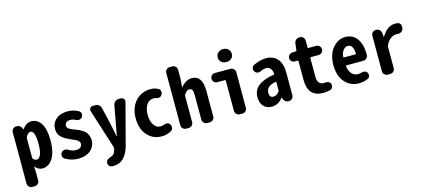

<svg xmlns="http://www.w3.org/2000/svg" viewBox="-72 -1467 5123 2327"><g transform="rotate(-15 2489.0 -303.5)"><path d="M108.4 199.2Q85 199.2 67.9 182.1Q50.8 165 50.8 141.6V-502.9Q50.8 -526.4 67.9 -543.5Q85 -560.5 108.4 -560.5H115.2Q138.7 -560.5 157.2 -545.4Q175.8 -530.3 180.7 -507.8L181.6 -502.9Q181.6 -501 183.1 -501Q184.6 -501 185.5 -502Q239.3 -572.3 298.8 -572.3Q378.9 -572.3 423.3 -499.5Q467.8 -426.8 467.8 -288.1Q467.8 -211.9 453.1 -152.8Q438.5 -93.8 413.6 -57.6Q388.7 -21.5 356.4 -2.9Q324.2 15.6 288.1 15.6Q237.3 15.6 197.3 -30.3Q196.3 -32.2 194.8 -31.2Q193.4 -30.3 193.4 -29.3L197.3 53.7V141.6Q197.3 165 180.2 182.1Q163.1 199.2 139.6 199.2ZM248 -105.5Q277.3 -105.5 296.9 -149.9Q316.4 -194.3 316.4 -285.2Q316.4 -453.1 255.9 -453.1Q228.5 -453.1 200.2 -401.4Q197.3 -395.5 197.3 -387.7V-146.5Q197.3 -138.7 201.2 -132.8Q220.7 -105.5 248 -105.5Z M735.4 13.7Q652.3 13.7 574.2 -32.2Q554.7 -43.9 550.8 -68.4Q549.8 -73.2 549.8 -77.1Q549.8 -95.7 561.5 -111.3Q575.2 -129.9 598.6 -133.8Q604.5 -134.8 609.4 -134.8Q627 -134.8 641.6 -125Q690.4 -94.7 737.3 -94.7Q774.4 -94.7 793.5 -111.3Q812.5 -127.9 812.5 -155.3Q812.5 -164.1 810.1 -171.9Q807.6 -179.7 800.3 -186.5Q793 -193.4 788.1 -198.2Q783.2 -203.1 770 -209.5Q756.8 -215.8 750.5 -218.8Q744.1 -221.7 726.1 -229.5Q708 -237.3 702.1 -240.2Q671.9 -252.9 650.4 -265.1Q628.9 -277.3 605 -296.9Q581.1 -316.4 568.4 -343.8Q555.7 -371.1 555.7 -405.3Q555.7 -480.5 610.8 -527.8Q666 -575.2 757.8 -575.2Q832 -575.2 894.5 -538.1Q914.1 -526.4 918 -503.9Q918 -499 918 -495.1Q918 -477.5 907.2 -462.9Q893.6 -444.3 871.1 -440.4Q865.2 -439.5 859.4 -439.5Q842.8 -439.5 828.1 -448.2Q795.9 -465.8 760.7 -465.8Q728.5 -465.8 710.9 -450.7Q693.4 -435.5 693.4 -411.1Q693.4 -402.3 695.8 -395Q698.2 -387.7 704.6 -381.8Q710.9 -376 716.3 -371.1Q721.7 -366.2 733.4 -360.8Q745.1 -355.5 752.9 -352.1Q760.7 -348.6 776.4 -342.8Q792 -336.9 800.8 -333Q826.2 -323.2 843.3 -314.9Q860.4 -306.6 882.3 -291.5Q904.3 -276.4 917.5 -259.8Q930.7 -243.2 940.4 -218.3Q950.2 -193.4 950.2 -163.1Q950.2 -86.9 893.1 -36.6Q835.9 13.7 735.4 13.7Z M1121.1 209Q1113.3 209 1104.5 208Q1081.1 206.1 1068.4 185.5Q1059.6 171.9 1059.6 156.2Q1059.6 148.4 1061.5 140.6L1062.5 139.6Q1067.4 120.1 1085.4 109.4Q1103.5 98.6 1131.8 89.8Q1168 79.1 1180.7 27.3L1187.5 2.9Q1189.5 -3.9 1186.5 -10.7L1029.3 -504.9Q1027.3 -511.7 1027.3 -518.6Q1027.3 -531.2 1036.1 -543Q1047.9 -559.6 1069.3 -559.6H1101.6Q1127 -559.6 1146.5 -543.9Q1166 -528.3 1171.9 -503.9L1219.7 -298.8Q1240.2 -202.1 1252.9 -132.8Q1252.9 -130.9 1254.9 -130.9Q1256.8 -130.9 1257.8 -132.8Q1280.3 -250 1288.1 -298.8L1326.2 -502.9Q1331.1 -528.3 1350.6 -543.9Q1370.1 -559.6 1394.5 -559.6H1422.9Q1444.3 -559.6 1458 -543Q1466.8 -530.3 1466.8 -516.6Q1466.8 -510.7 1465.8 -503.9L1328.1 20.5Q1297.9 116.2 1249 162.6Q1200.2 209 1121.1 209Z M1783.2 13.7Q1674.8 13.7 1604 -65.9Q1533.2 -145.5 1533.2 -281.2Q1533.2 -348.6 1554.7 -405.3Q1576.2 -461.9 1612.3 -498.5Q1648.4 -535.2 1695.3 -555.2Q1742.2 -575.2 1793.9 -575.2Q1850.6 -575.2 1894.5 -550.8Q1915 -539.1 1918 -513.7Q1918.9 -509.8 1918.9 -506.8Q1918.9 -486.3 1906.2 -469.7L1903.3 -465.8Q1889.6 -447.3 1862.3 -447.3Q1845.7 -447.3 1826.2 -454.1Q1815.4 -457 1803.7 -457Q1749 -457 1716.8 -408.7Q1684.6 -360.4 1684.6 -281.2Q1684.6 -203.1 1717.3 -154.8Q1750 -106.4 1798.8 -106.4Q1823.2 -106.4 1845.7 -116.2Q1859.4 -123 1875 -123Q1880.9 -123 1887.7 -121.1Q1909.2 -118.2 1919.9 -99.6Q1930.7 -84 1930.7 -65.4Q1930.7 -60.5 1929.7 -54.7Q1925.8 -30.3 1905.3 -17.6Q1850.6 13.7 1783.2 13.7Z M2091.8 0Q2068.4 0 2051.3 -17.1Q2034.2 -34.2 2034.2 -57.6V-714.8Q2034.2 -738.3 2051.3 -755.4Q2068.4 -772.5 2091.8 -772.5H2125Q2148.4 -772.5 2165.5 -755.4Q2182.6 -738.3 2182.6 -714.8V-597.7L2174.8 -500Q2174.8 -499 2176.3 -498Q2177.7 -497.1 2178.7 -499Q2241.2 -574.2 2313.5 -574.2Q2447.3 -574.2 2447.3 -379.9V-57.6Q2447.3 -34.2 2430.2 -17.1Q2413.1 0 2389.6 0H2355.5Q2332 0 2314.9 -17.1Q2297.9 -34.2 2297.9 -57.6V-367.2Q2297.9 -412.1 2287.6 -431.2Q2277.3 -450.2 2250 -450.2Q2215.8 -450.2 2185.5 -397.5Q2182.6 -391.6 2182.6 -383.8V-57.6Q2182.6 -34.2 2165.5 -17.1Q2148.4 0 2125 0Z M2764.6 0Q2741.2 0 2724.1 -17.1Q2707 -34.2 2707 -57.6V-438.5Q2707 -446.3 2700.2 -446.3H2602.5Q2579.1 -446.3 2562 -462.9Q2544.9 -479.5 2544.9 -503.9Q2544.9 -528.3 2562 -544.9Q2579.1 -561.5 2602.5 -561.5H2798.8Q2822.3 -561.5 2839.4 -544.9Q2856.4 -528.3 2856.4 -503.9V-57.6Q2856.4 -34.2 2839.4 -17.1Q2822.3 0 2798.8 0ZM2773.4 -653.3Q2734.4 -653.3 2709.5 -675.8Q2684.6 -698.2 2684.6 -734.4Q2684.6 -769.5 2709.5 -793Q2734.4 -816.4 2773.4 -816.4Q2811.5 -816.4 2836.4 -793Q2861.3 -769.5 2861.3 -734.4Q2861.3 -698.2 2836.4 -675.8Q2811.5 -653.3 2773.4 -653.3Z M3166 11.7Q3100.6 11.7 3063 -30.3Q3025.4 -72.3 3025.4 -144.5Q3025.4 -234.4 3092.3 -285.6Q3159.2 -336.9 3287.1 -357.4Q3294.9 -359.4 3293.9 -366.2Q3292 -408.2 3271.5 -433.1Q3251 -458 3219.7 -458Q3185.5 -458 3143.6 -437.5Q3130.9 -430.7 3117.2 -430.7Q3109.4 -430.7 3100.6 -433.6Q3078.1 -439.5 3067.4 -460Q3059.6 -472.7 3059.6 -486.3Q3059.6 -494.1 3062.5 -502Q3068.4 -524.4 3088.9 -534.2Q3171.9 -574.2 3248 -574.2Q3336.9 -574.2 3388.7 -514.6Q3440.4 -455.1 3440.4 -342.8V-57.6Q3440.4 -34.2 3423.3 -17.1Q3406.2 0 3382.8 0H3379.9Q3354.5 0 3335.4 -16.1Q3316.4 -32.2 3311.5 -56.6L3310.5 -62.5Q3310.5 -64.5 3308.6 -64.5Q3306.6 -64.5 3304.7 -62.5Q3248 11.7 3166 11.7ZM3215.8 -100.6Q3255.9 -100.6 3290 -145.5Q3293.9 -151.4 3293.9 -159.2V-262.7Q3293.9 -268.6 3289.1 -268.6Q3288.1 -268.6 3287.1 -268.6Q3220.7 -253.9 3193.4 -228.5Q3166 -203.1 3166 -161.1Q3166 -100.6 3215.8 -100.6Z M3809.6 11.7Q3619.1 11.7 3619.1 -203.1V-438.5Q3619.1 -446.3 3612.3 -446.3H3573.2Q3550.8 -446.3 3534.7 -462.4Q3518.6 -478.5 3518.6 -501Q3518.6 -524.4 3534.2 -541Q3549.8 -557.6 3573.2 -558.6L3620.1 -561.5Q3627 -561.5 3627.9 -569.3L3638.7 -657.2Q3641.6 -681.6 3660.2 -697.8Q3678.7 -713.9 3703.1 -713.9H3710Q3733.4 -713.9 3750.5 -697.3Q3767.6 -680.7 3767.6 -656.2V-569.3Q3767.6 -561.5 3774.4 -561.5H3874Q3897.5 -561.5 3914.6 -544.9Q3931.6 -528.3 3931.6 -503.9Q3931.6 -479.5 3914.6 -462.9Q3897.5 -446.3 3874 -446.3H3774.4Q3767.6 -446.3 3767.6 -438.5V-203.1Q3767.6 -101.6 3849.6 -101.6Q3859.4 -101.6 3868.2 -103.5Q3873 -103.5 3877.9 -103.5Q3894.5 -103.5 3909.2 -95.7Q3927.7 -85.9 3932.6 -65.4Q3934.6 -58.6 3934.6 -50.8Q3934.6 -36.1 3926.8 -22.5Q3916 -2.9 3893.6 2Q3850.6 11.7 3809.6 11.7Z M4258.8 11.7Q4153.3 11.7 4084 -66.9Q4014.6 -145.5 4014.6 -281.2Q4014.6 -412.1 4081.5 -493.2Q4148.4 -574.2 4240.2 -574.2Q4335.9 -574.2 4387.2 -501Q4438.5 -427.7 4438.5 -306.6Q4438.5 -301.8 4438.5 -295.9Q4437.5 -271.5 4419.4 -254.9Q4401.4 -238.3 4376 -238.3H4166Q4158.2 -238.3 4159.2 -230.5Q4167 -167 4198.2 -133.3Q4229.5 -99.6 4277.3 -99.6Q4300.8 -99.6 4322.3 -106.4Q4333 -110.4 4343.8 -110.4Q4352.5 -110.4 4363.3 -107.4Q4383.8 -101.6 4393.6 -84Q4400.4 -71.3 4400.9 -57.1Q4401.4 -43 4394.5 -31.2Q4387.7 -19.5 4375 -13.7Q4320.3 11.7 4258.8 11.7ZM4156.2 -344.7Q4156.2 -338.9 4163.1 -338.9H4307.6Q4314.5 -338.9 4314.5 -345.7Q4314.5 -345.7 4314.5 -346.7Q4313.5 -401.4 4295.4 -431.6Q4277.3 -461.9 4243.2 -461.9Q4210.9 -461.9 4186.5 -431.6Q4156.2 -393.6 4156.2 -344.7Z M4621.1 0Q4597.7 0 4580.6 -17.1Q4563.5 -34.2 4563.5 -57.6V-503.9Q4563.5 -528.3 4580.6 -544.9Q4597.7 -561.5 4621.1 -561.5H4625Q4649.4 -561.5 4667.5 -545.4Q4685.5 -529.3 4688.5 -504.9L4692.4 -460Q4692.4 -457 4694.8 -457Q4697.3 -457 4699.2 -459Q4768.6 -574.2 4864.3 -574.2Q4881.8 -574.2 4896.5 -572.3Q4919.9 -569.3 4932.6 -547.9Q4940.4 -533.2 4940.4 -516.6Q4940.4 -508.8 4938.5 -501L4935.5 -488.3Q4930.7 -466.8 4910.2 -455.1Q4893.6 -445.3 4874 -445.3Q4870.1 -445.3 4866.2 -445.3Q4859.4 -446.3 4851.6 -446.3Q4809.6 -446.3 4773.4 -419.4Q4737.3 -392.6 4713.9 -335.9Q4711.9 -329.1 4711.9 -321.3V-57.6Q4711.9 -34.2 4694.8 -17.1Q4677.7 0 4654.3 0Z"/></g></svg>

Font: Gen Jyuu Gothic Monospace Bold
Style: Bold
Weight: 700
Designer: [Source Han Sans]
Ryoko NISHIZUKA  (kana & ideographs); Paul D. Hunt (Latin, Greek & Cyrillic); Wenlong ZHANG  (bopomofo
Version: Version 1.002.20150607